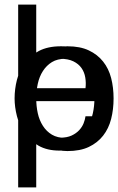

<svg xmlns="http://www.w3.org/2000/svg" viewBox="-20 -648 518 841"><path d="M477.5 -216.8Q477.5 -168.9 466.8 -127Q456.1 -85 431.6 -53.7Q407.2 -22.5 369.1 -4.4Q331.1 13.7 275.4 13.7Q231.4 13.7 199.2 -4.4Q167 -22.5 138.7 -44.9V172.9H59.6V-434.6H138.7V-378.9Q169.9 -407.2 200.7 -426.3Q231.4 -445.3 275.4 -445.3Q331.1 -445.3 369.1 -427.2Q407.2 -409.2 431.6 -378.4Q456.1 -347.7 466.8 -306.2Q477.5 -264.6 477.5 -216.8ZM393.6 -216.8Q393.6 -250 386.7 -281.2Q379.9 -312.5 364.3 -336.9Q348.6 -361.3 324.7 -376Q300.8 -390.6 266.6 -390.6Q231.4 -390.6 207.5 -376Q183.6 -361.3 168 -336.9Q152.3 -312.5 145.5 -281.2Q138.7 -250 138.7 -216.8Q138.7 -182.6 145.5 -151.9Q152.3 -121.1 168 -96.7Q183.6 -72.3 207.5 -58.1Q231.4 -43.9 266.6 -43.9Q300.8 -43.9 324.7 -58.1Q348.6 -72.3 364.3 -96.7Q379.9 -121.1 386.7 -151.9Q393.6 -182.6 393.6 -216.8Z M437.5 -138.7Q432.6 -112.3 419.4 -85.4Q406.2 -58.6 382.8 -37.1Q359.4 -15.6 324.2 -2Q289.1 11.7 241.2 11.7Q186.5 11.7 148.9 -9.8Q111.3 -31.2 87.9 -64.9Q64.5 -98.6 54.2 -139.2Q43.9 -179.7 43.9 -216.8Q43.9 -257.8 54.2 -298.3Q64.5 -338.9 87.9 -371.6Q111.3 -404.3 150.4 -424.8Q189.5 -445.3 247.1 -445.3Q310.5 -445.3 348.6 -423.8Q386.7 -402.3 407.2 -371.6Q427.7 -340.8 434.1 -306.2Q440.4 -271.5 440.4 -246.1Q440.4 -236.3 439.9 -225.6Q439.5 -214.8 437.5 -205.1H127Q127 -170.9 133.3 -142.1Q139.6 -113.3 153.3 -91.3Q167 -69.3 189.5 -57.1Q211.9 -44.9 243.2 -44.9Q273.4 -44.9 293.5 -54.2Q313.5 -63.5 326.7 -77.6Q339.8 -91.8 346.2 -107.9Q352.5 -124 354.5 -138.7ZM354.5 -261.7Q357.4 -285.2 353.5 -308.6Q349.6 -332 336.9 -350.1Q324.2 -368.2 301.3 -379.4Q278.3 -390.6 243.2 -390.6Q210.9 -390.6 189.9 -377.4Q168.9 -364.3 155.8 -344.7Q142.6 -325.2 136.2 -302.7Q129.9 -280.3 127 -261.7Z M59.6 0V-627.9H138.7V0Z M437.5 -138.7Q432.6 -112.3 419.4 -85.4Q406.2 -58.6 382.8 -37.1Q359.4 -15.6 324.2 -2Q289.1 11.7 241.2 11.7Q186.5 11.7 148.9 -9.8Q111.3 -31.2 87.9 -64.9Q64.5 -98.6 54.2 -139.2Q43.9 -179.7 43.9 -216.8Q43.9 -257.8 54.2 -298.3Q64.5 -338.9 87.9 -371.6Q111.3 -404.3 150.4 -424.8Q189.5 -445.3 247.1 -445.3Q310.5 -445.3 348.6 -423.8Q386.7 -402.3 407.2 -371.6Q427.7 -340.8 434.1 -306.2Q440.4 -271.5 440.4 -246.1Q440.4 -236.3 439.9 -225.6Q439.5 -214.8 437.5 -205.1H127Q127 -170.9 133.3 -142.1Q139.6 -113.3 153.3 -91.3Q167 -69.3 189.5 -57.1Q211.9 -44.9 243.2 -44.9Q273.4 -44.9 293.5 -54.2Q313.5 -63.5 326.7 -77.6Q339.8 -91.8 346.2 -107.9Q352.5 -124 354.5 -138.7ZM354.5 -261.7Q357.4 -285.2 353.5 -308.6Q349.6 -332 336.9 -350.1Q324.2 -368.2 301.3 -379.4Q278.3 -390.6 243.2 -390.6Q210.9 -390.6 189.9 -377.4Q168.9 -364.3 155.8 -344.7Q142.6 -325.2 136.2 -302.7Q129.9 -280.3 127 -261.7Z"/></svg>

Font: Myanmar PaOh One
Style: Regular
Weight: 400
Designer: Debbi Hosken
Foundry: SIL
Version: Version 2.8